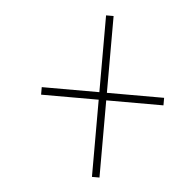

<svg xmlns="http://www.w3.org/2000/svg" viewBox="-40 -611 504 508"><g transform="rotate(5 212.5 -357.5)"><path d="M222 -143H242V-348H394V-368H242V-572H222V-368H69V-348H222Z"/></g></svg>

Font: Noto Serif Display ExtraCondensed ExtraLight
Style: Italic
Weight: 200
Width: 2
Italic angle: -12°
Designer: Monotype Design Team
Foundry: Monotype Imaging Inc.
Version: Version 2.009